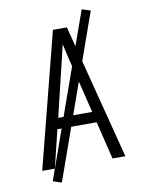

<svg xmlns="http://www.w3.org/2000/svg" viewBox="-97 -883 769 1030"><g transform="rotate(-10 288.0 -368.5)"><path d="M62 0H131L181 -206H395L445 0H515L326 -735H250ZM196 -265 250 -490Q260 -530 269.5 -570Q279 -610 288 -650Q297 -610 306.5 -570Q316 -530 326 -490L381 -265ZM155 80 468 -802 421 -817 108 65Z"/></g></svg>

Font: Iosevka Sparkle Light
Style: Regular
Weight: 300
Designer: Belleve Invis
Foundry: Belleve Invis
Version: Version 4.5.0; ttfautohint (v1.8.3)